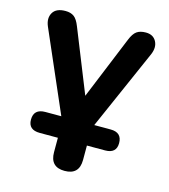

<svg xmlns="http://www.w3.org/2000/svg" viewBox="-104 -580 747 850"><g transform="rotate(15 269.5 -154.5)"><path d="M270 188Q204 188 204 120V54H121Q68 54 68 7Q68 -42 121 -42H194L34 -410Q19 -445 34 -471Q49 -497 92 -497Q116 -497 131 -486Q146 -475 158 -444L273 -157L391 -445Q403 -475 418.5 -486Q434 -497 460 -497Q494 -497 508 -471Q522 -445 507 -410L345 -42H420Q472 -42 472 7Q472 54 420 54H337V120Q337 188 270 188Z"/></g></svg>

Font: Chiron GoRound TC SB
Style: Regular
Weight: 500
Designer: Ryoko NISHIZUKA 西塚涼子 (kana, bopomofo & ideographs); Paul D. Hunt (Latin, Greek & Cyrillic); Sandoll Communications 산돌커뮤니
Foundry: Adobe
Version: Version 1.000;hotconv 1.1.1;makeotfexe 2.6.0